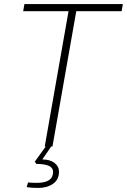

<svg xmlns="http://www.w3.org/2000/svg" viewBox="-20 -720 624 944"><path d="M584 -700 578 -665H355L238 0H232L188 64Q226 64 248 81Q270 98 270 124Q270 163 241 183.5Q212 204 168 204Q135 204 111 200L118 177Q130 179 162 179Q241 179 241 125Q241 105 220.5 95.5Q200 86 159 86L151 75L205 0H200L317 -665H94L100 -700Z"/></svg>

Font: Sarabun Thin
Style: Italic
Weight: 250
Italic angle: -10°
Designer: Suppakit Chalermlarp | Katatrad Co.,Ltd.
Foundry: Cadson Demak Co.,Ltd.
Version: Version 1.000; ttfautohint (v1.6)